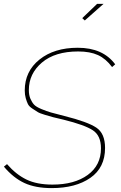

<svg xmlns="http://www.w3.org/2000/svg" viewBox="-21 -960 620 985"><path d="M414 -855 401 -867 477 -940H510ZM-1 -105 15 -118Q61 -65 114.5 -39Q168 -13 248 -13Q361 -13 429 -62.5Q497 -112 497 -199Q497 -264 455.5 -291.5Q414 -319 305 -346Q266 -355 252.5 -358.5Q239 -362 210.5 -370.5Q182 -379 172 -385.5Q162 -392 145 -403Q128 -414 122 -426.5Q116 -439 111 -456.5Q106 -474 106 -496Q106 -594 181.5 -654.5Q257 -715 378 -715Q507 -715 570 -630L554 -616Q522 -659 481.5 -677.5Q441 -696 380 -696Q261 -696 194 -639Q127 -582 127 -498Q127 -472 135 -453.5Q143 -435 153.5 -423.5Q164 -412 191.5 -400.5Q219 -389 240.5 -383Q262 -377 309 -365Q429 -335 473.5 -305Q518 -275 518 -201Q518 -100 442.5 -47.5Q367 5 244 5Q161 5 104.5 -21Q48 -47 -1 -105Z"/></svg>

Font: Raleway-v4020 Thin
Style: Italic
Weight: 250
Italic angle: -12°
Designer: Matt McInerney, Pablo Impallari, Rodrigo Fuenzalida
Foundry: Matt McInerney, Pablo Impallari, Rodrigo Fuenzalida
Version: Version 4.020;PS 004.020;hotconv 1.0.88;makeotf.lib2.5.64775